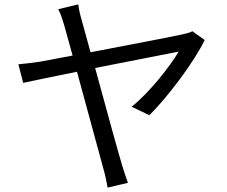

<svg xmlns="http://www.w3.org/2000/svg" viewBox="-20 -814 1040 878"><path d="M916 -631 860 -671C848 -665 830 -660 815 -657C776 -648 566 -608 394 -575L355 -717C346 -748 340 -773 338 -794L246 -772C255 -756 263 -734 274 -697L312 -560L164 -532C128 -527 99 -523 64 -520L86 -435C118 -442 217 -463 332 -486L454 -38C462 -11 468 22 472 44L565 22C557 -1 545 -35 539 -56C522 -112 464 -323 415 -503L797 -578C760 -514 664 -391 582 -326L663 -287C745 -368 869 -532 916 -631Z"/></svg>

Font: Noto Sans CJK HK
Style: Regular
Weight: 400
Designer: Ryoko NISHIZUKA 西塚涼子 (kana, bopomofo & ideographs); Paul D. Hunt (Latin, Greek & Cyrillic); Sandoll Communications 산돌커뮤니
Foundry: Adobe
Version: Version 2.004;hotconv 1.0.118;makeotfexe 2.5.65603